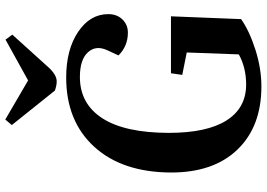

<svg xmlns="http://www.w3.org/2000/svg" viewBox="-162 -839 1015 731"><g transform="rotate(-90 345.5 -473.5)"><path d="M366.2 -772 234.9 -936 255.9 -960.9 404.8 -874 560.1 -960 579.1 -934.1 455.1 -796.9Q426.3 -765.1 400.9 -765.1Q385.7 -765.1 366.2 -772ZM432.1 -330.1H648.9L638.2 -63Q592.8 -31.2 521.5 -8.5Q450.2 14.2 381.8 14.2Q229.5 14.2 141.8 -76.7Q54.2 -167.5 54.2 -329.1Q54.7 -515.1 152.1 -622.1Q249.5 -729 416 -729Q522 -729 589.6 -683.6Q657.2 -638.2 657.2 -568.8Q657.2 -535.6 637 -514.9Q616.7 -494.1 586.9 -494.1Q535.6 -494.1 500 -529.8L520 -573.2Q539.6 -616.2 511.7 -646.5Q483.9 -676.8 418 -676.8Q315.9 -676.8 260.7 -591.3Q205.6 -505.9 205.1 -338.9Q205.1 -193.4 252.4 -118.7Q299.8 -43.9 389.2 -43.9Q453.6 -43.9 503.9 -71.8L511.2 -270L425.8 -287.1Z"/></g></svg>

Font: Literata SemiBold
Style: Italic
Weight: 650
Italic angle: -2.39999°
Designer: Latin by Veronika Burian and Jose Scaglione. Greek by Irene Vlachou. Cyrillic by Vera Evstafieva
Foundry: TypeTogether
Version: Version 3.021